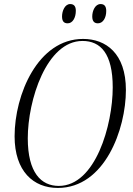

<svg xmlns="http://www.w3.org/2000/svg" viewBox="-20 -916 656 947"><path d="M463 -801C488 -801 504 -828 504 -862C504 -887 493 -896 476 -896C449 -896 435 -862 435 -835C435 -809 447 -801 463 -801ZM314 -801C338 -801 354 -828 354 -863C354 -887 343 -896 326 -896C300 -896 286 -862 286 -835C286 -809 297 -801 314 -801ZM265 11C497 11 601 -279 601 -472C601 -653 502 -724 390 -724C166 -724 52 -448 52 -244C52 -71 145 11 265 11ZM270 1C183 1 117 -64 117 -234C117 -421 209 -714 387 -714C476 -714 536 -652 536 -485C536 -300 451 1 270 1Z"/></svg>

Font: Noto Serif Display Condensed Light
Style: Italic
Weight: 300
Width: 3
Italic angle: -12°
Designer: Monotype Design Team
Foundry: Monotype Imaging Inc.
Version: Version 2.009